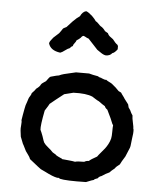

<svg xmlns="http://www.w3.org/2000/svg" viewBox="-50 -727 623 758"><g transform="rotate(5 261.5 -348.0)"><path d="M398 -558V-545Q387 -530 378 -528Q370 -517 353 -517Q344 -518 332 -526.5Q320 -535 318 -536Q312 -543 299 -556.5Q286 -570 280 -577Q276 -578 273 -579.5Q270 -581 266.5 -583Q263 -585 260 -586Q254 -586 249 -578Q243 -572 233 -566Q232 -561 226.5 -554.5Q221 -548 220 -542Q214 -540 209 -533Q202 -531 191 -522.5Q180 -514 173 -512Q134 -517 126 -545Q127 -550 129.5 -554Q132 -558 135.5 -562Q139 -566 141 -569Q145 -572 151.5 -578.5Q158 -585 162 -588Q164 -591 169 -597.5Q174 -604 176 -608Q178 -609 182 -611.5Q186 -614 189 -615L212 -640Q228 -656 238 -662Q247 -681 261 -684Q269 -682 285 -668Q298 -655 302 -648Q307 -646 313.5 -639Q320 -632 323 -630Q333 -625 342 -612Q346 -609 354 -605Q356 -600 359 -596.5Q362 -593 368 -589Q374 -585 376 -583Q387 -568 395 -563Q395 -562 396.5 -560.5Q398 -559 398 -558ZM242 -440H294Q307 -436 331 -432Q332 -429 338.5 -428Q345 -427 346 -425Q348 -425 353.5 -422.5Q359 -420 364 -421Q366 -418 383 -410Q387 -408 393.5 -402Q400 -396 403 -394Q405 -392 409 -388Q413 -384 416 -381Q417 -380 421 -378.5Q425 -377 427 -375Q429 -371 434.5 -364Q440 -357 442 -353Q445 -350 450 -342.5Q455 -335 458 -332L461 -320Q462 -318 464.5 -315Q467 -312 468 -310Q473 -298 479 -290Q479 -279 483 -262Q487 -245 487 -236Q488 -237 488 -235Q489 -221 485 -197Q484 -192 483 -179.5Q482 -167 480 -162L465 -126Q451 -104 446 -93Q433 -84 427 -75Q415 -66 408 -58Q394 -52 378 -41Q368 -38 364 -31Q351 -27 349 -23Q346 -23 319 -12Q239 -10 215 -16L211 -19H204Q187 -22 156 -38Q142 -44 137 -47Q132 -50 91 -83Q89 -90 81 -100.5Q73 -111 72 -113L61 -135Q61 -136 60 -137Q59 -138 58 -140L47 -168L44 -192Q43 -200 44.5 -214Q46 -228 44 -233Q45 -238 47.5 -254.5Q50 -271 52 -279Q53 -286 55 -293Q57 -300 60 -307.5Q63 -315 64 -320Q65 -324 69.5 -330.5Q74 -337 75 -343Q87 -355 91 -362Q105 -372 108 -380Q110 -384 118 -389Q126 -394 127 -395Q129 -397 134 -404.5Q139 -412 143 -414Q171 -422 176 -422Q184 -426 195 -429Q206 -432 220.5 -435Q235 -438 242 -440ZM239 -359 203 -350Q192 -342 173 -326.5Q154 -311 149 -307Q147 -302 132 -279Q120 -218 122 -202Q126 -194 132 -178Q139 -156 141 -153Q146 -145 158.5 -135Q171 -125 174 -121Q177 -117 184 -113.5Q191 -110 193 -107Q197 -104 215 -96Q217 -96 217 -94Q226 -93 243 -91.5Q260 -90 269 -88Q276 -91 305 -91Q313 -96 323 -96Q330 -103 354 -116Q358 -122 367.5 -133Q377 -144 382.5 -151Q388 -158 394 -169Q400 -180 403 -192Q405 -201 405 -219Q405 -237 406 -244Q406 -246 405 -246L404 -248Q404 -249 403 -249Q397 -266 378 -304Q370 -309 367 -317Q358 -322 342 -334Q337 -336 327.5 -342Q318 -348 315 -350Q290 -361 239 -359Z"/></g></svg>

Font: FuturaRenner
Style: Regular
Weight: 400
Designer: Bastien Sozeau
Foundry: NBR — Bastien Sozeau
Version: Version 2.001;PS 002.001;hotconv 1.0.88;makeotf.lib2.5.64775